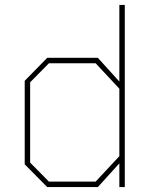

<svg xmlns="http://www.w3.org/2000/svg" viewBox="-20 -757 620 777"><path d="M171 0 80 -92V-430L171 -523H376L463 -427V-737H485V0H463V-96L376 0ZM178 -22H367L463 -125V-398L367 -501H178L102 -424V-99Z"/></svg>

Font: Tomorrow Thin
Style: Regular
Weight: 250
Designer: Tony de Marco, Monica Rizzolli
Foundry: Just in Type
Version: Version 2.002